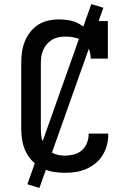

<svg xmlns="http://www.w3.org/2000/svg" viewBox="-20 -838 640 940"><path d="M297 8Q268 8 239.5 3Q211 -2 185.5 -15Q160 -28 139.5 -48.5Q119 -69 106.5 -95Q94 -121 89 -149.5Q84 -178 84 -206V-529Q84 -556 87.5 -582.5Q91 -609 101 -634Q111 -659 127.5 -680.5Q144 -702 166.5 -716.5Q189 -731 215.5 -737Q242 -743 269 -743Q291 -743 313.5 -739.5Q336 -736 357 -726.5Q378 -717 395 -701.5Q412 -686 424 -667V-735H508V-551H424Q424 -575 415.5 -597Q407 -619 389 -633.5Q371 -648 348 -653.5Q325 -659 302 -659Q285 -659 268.5 -656Q252 -653 237 -644.5Q222 -636 210.5 -623Q199 -610 192 -594.5Q185 -579 182.5 -562.5Q180 -546 180 -529V-206Q180 -190 182 -173.5Q184 -157 190.5 -141.5Q197 -126 208 -113Q219 -100 233.5 -91.5Q248 -83 264.5 -79.5Q281 -76 297 -76Q319 -76 341 -81.5Q363 -87 380 -101.5Q397 -116 405.5 -137.5Q414 -159 414 -181V-184H510V-179Q510 -152 503 -126Q496 -100 482 -77.5Q468 -55 447 -38Q426 -21 401.5 -10.5Q377 0 350.5 4Q324 8 297 8ZM173 82 114 64 427 -818 486 -800Z"/></svg>

Font: Iosevka HT Medium Extended
Style: Regular
Weight: 500
Width: 7
Monospace: yes
Designer: Belleve Invis
Foundry: Belleve Invis
Version: Version 32.3.0; ttfautohint (v1.8.4)